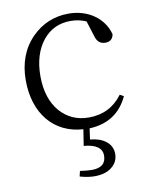

<svg xmlns="http://www.w3.org/2000/svg" viewBox="-85 -588 698 887"><g transform="rotate(-10 264.0 -144.5)"><path d="M286 236C321 236 349 228 369 211C388 196 398 175 398 150C398 126 388 106 369 91C350 76 326 68 295 65L302 14C389 10 449 -30 484 -105L466 -115C427 -62 374 -36 308 -36C253 -36 208 -56 173 -96C138 -137 120 -193 120 -262C120 -331 137 -387 171 -429C204 -470 248 -490 301 -490C327 -490 351 -485 374 -475L397 -402C404 -376 419 -363 443 -363C465 -363 478 -374 482 -396C461 -475 387 -525 298 -525C231 -525 173 -501 126 -454C75 -403 50 -336 50 -255C50 -99 137 5 273 13L261 89C318 94 346 114 346 149C346 186 324 205 279 205C264 205 245 203 224 200L218 225C219 225 220 225 221 226C247 233 269 236 286 236Z"/></g></svg>

Font: AllPunType Light
Style: Regular
Weight: 300
Version: 1.0